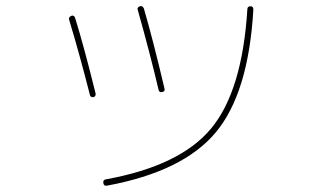

<svg xmlns="http://www.w3.org/2000/svg" viewBox="-20 -580 1040 625"><path d="M328.1 24.4Q318.4 26.4 316.4 16.1Q314.5 5.9 324.2 3.9Q566.4 -40 667.5 -162.1Q768.6 -284.2 785.2 -549.8Q785.2 -559.6 795.9 -559.6Q804.7 -559.6 804.7 -548.8Q789.1 -277.3 682.6 -149.4Q576.2 -21.5 328.1 24.4ZM272.5 -271.5Q241.2 -395.5 205.1 -515.6Q202.1 -523.4 211.9 -528.3Q220.7 -532.2 224.6 -521.5Q253.9 -426.8 291 -276.4Q293 -266.6 284.2 -263.7Q274.4 -262.7 272.5 -271.5ZM496.1 -288.1Q468.8 -404.3 428.7 -546.9Q424.8 -555.7 435.5 -559.6Q443.4 -562.5 448.2 -552.7Q478.5 -449.2 515.6 -291Q517.6 -282.2 507.8 -280.3Q498 -278.3 496.1 -288.1Z"/></svg>

Font: Rounded-X Mgen+ 1mn thin
Style: Regular
Weight: 100
Designer: [Source Han Sans]
Ryoko NISHIZUKA  (kana & ideographs); Paul D. Hunt (Latin, Greek & Cyrillic); Wenlong ZHANG  (bopomofo
Version: Version 1.059.20150602